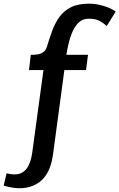

<svg xmlns="http://www.w3.org/2000/svg" viewBox="-140 -796 651 1047"><path d="M-104 149Q-57 161 -28.5 149.5Q0 138 15 108Q30 78 36 35L97 -414H18L28 -497Q45 -497 62.5 -499Q80 -501 95 -511Q110 -521 117 -545Q130 -588 145 -629Q160 -670 184 -703.5Q208 -737 247 -756.5Q286 -776 347 -776Q382 -776 422.5 -764.5Q463 -753 491 -733L442 -654Q419 -675 397.5 -684.5Q376 -694 344 -694Q311 -694 289.5 -673.5Q268 -653 254.5 -621.5Q241 -590 233.5 -556.5Q226 -523 222 -497H340L329 -414H211L149 47Q133 165 60 207Q-13 249 -120 216Z"/></svg>

Font: Rosario
Style: Bold Italic
Weight: 700
Italic angle: -8.05°
Designer: Hector Gatti
Foundry: Omnibus Type
Version: Version 1.101; ttfautohint (v1.8.1.43-b0c9)